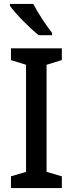

<svg xmlns="http://www.w3.org/2000/svg" viewBox="-20 -961 372 981"><path d="M150 -941H31V-931C58 -892 134 -815 178 -781H246V-793C217 -829 173 -896 150 -941ZM296 0V-60L218 -83V-630L296 -654V-714H36V-654L113 -630V-83L36 -60V0Z"/></svg>

Font: Noto Sans Myanmar SemiCondensed Medium
Style: Regular
Weight: 500
Width: 4
Designer: Monotype Design Team
Foundry: Monotype Imaging Inc.
Version: Version 2.107